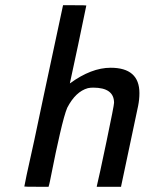

<svg xmlns="http://www.w3.org/2000/svg" viewBox="-20 -714 557 734"><path d="M416 -321Q416 -379 336 -379Q326 -379 316 -377Q269 -364 237 -302Q226 -276 209 -202Q192 -128 180 -66Q168 -4 166 -2V0H119Q73 0 73 -1L82 -46Q92 -90 111 -177.5Q130 -265 147 -348L221 -694H265Q310 -694 310 -693Q310 -692 279 -544L247 -395Q329 -455 403 -455Q513 -455 513 -358Q513 -334 508 -309Q507 -304 475.5 -155.5Q444 -7 443 -2V0H350V-2Q358 -34 387 -172.5Q416 -311 416 -321Z"/></svg>

Font: MathJax_SansSerif
Style: Italic
Weight: 400
Version: Version 1.1